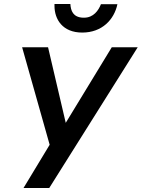

<svg xmlns="http://www.w3.org/2000/svg" viewBox="-20 -935 705 955"><path d="M251 -915C251 -912 251 -909 251 -906C251 -839 291 -773 389 -773C488 -773 548 -838 564 -914H482C470 -883 445 -847 398 -847C396 -847 395 -847 393 -847C343 -849 332 -882 330 -915ZM665 -700H536L307 -324L219 -700H90L227 -215L97 0H225Z"/></svg>

Font: Jost Medium
Style: Italic
Weight: 500
Italic angle: -5°
Version: Version 3.710